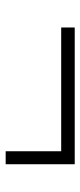

<svg xmlns="http://www.w3.org/2000/svg" viewBox="182 -752 290 695"><g transform="rotate(90 327.5 -405.0)"><path d="M80 -481V-530H575V-280H528V-481Z"/></g></svg>

Font: Be Vietnam Pro ExtraLight
Style: Regular
Weight: 200
Designer: Lam Bao, Tony Le, Vietanh Nguyen
Foundry: Yellow Type Foundry
Version: Version 1.002; ttfautohint (v1.8.3)